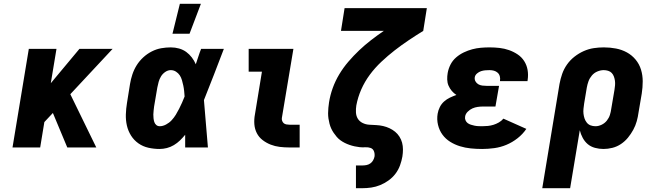

<svg xmlns="http://www.w3.org/2000/svg" viewBox="-20 -778 3490 1013"><path d="M335 0 259 -182 214 -134 192 0H46L132 -520H278L248 -339L399 -520H574L351 -281L488 0Z M822 8Q792 8 763 1.5Q734 -5 710.5 -21.5Q687 -38 671.5 -62.5Q656 -87 649.5 -115.5Q643 -144 644 -174.5Q645 -205 650 -235L666 -335Q670 -360 678.5 -385.5Q687 -411 701 -433.5Q715 -456 735.5 -475Q756 -494 780.5 -506.5Q805 -519 830.5 -523.5Q856 -528 881 -528Q904 -528 925 -522Q946 -516 962.5 -504Q979 -492 992 -475Q1005 -458 1013 -439Q1020 -459 1026.5 -479.5Q1033 -500 1041 -520H1161Q1135 -452 1109 -384.5Q1083 -317 1056 -250Q1062 -187 1066.5 -124.5Q1071 -62 1077 0H957Q957 -17 957 -33.5Q957 -50 957 -67Q944 -51 929.5 -37Q915 -23 897.5 -12.5Q880 -2 860.5 3Q841 8 822 8ZM823 -112Q839 -112 856 -121Q873 -130 885.5 -143.5Q898 -157 907.5 -172.5Q917 -188 925 -204Q933 -220 940.5 -236.5Q948 -253 954 -269Q953 -284 951.5 -298.5Q950 -313 947 -327Q944 -341 940 -355Q936 -369 928.5 -380.5Q921 -392 908.5 -400Q896 -408 881 -408Q866 -408 852 -398.5Q838 -389 829.5 -375Q821 -361 817 -346Q813 -331 810 -316L793 -216Q792 -205 790.5 -194.5Q789 -184 789 -174Q789 -164 790 -154Q791 -144 794 -134.5Q797 -125 804.5 -118.5Q812 -112 823 -112ZM890 -600 929 -758H1040L980 -600Z M1507 0Q1481 0 1456 -3Q1431 -6 1408 -15Q1385 -24 1365.5 -39Q1346 -54 1335 -75.5Q1324 -97 1322 -122.5Q1320 -148 1325 -174L1362 -400H1292V-520H1528L1467 -155Q1466 -147 1469 -139.5Q1472 -132 1477.5 -127.5Q1483 -123 1491.5 -121.5Q1500 -120 1508 -120H1561V0Z M1858 215V95H1891Q1902 95 1913 93Q1924 91 1933.5 84.5Q1943 78 1948.5 68Q1954 58 1956 48Q1958 33 1953 20Q1948 7 1935 2.5Q1922 -2 1907 -1Q1892 0 1878 -1.5Q1864 -3 1850.5 -6Q1837 -9 1824 -13.5Q1811 -18 1799 -24Q1787 -30 1776 -38Q1765 -46 1756.5 -56Q1748 -66 1740.5 -77Q1733 -88 1727.5 -100Q1722 -112 1718.5 -125.5Q1715 -139 1713 -152.5Q1711 -166 1711 -180.5Q1711 -195 1712.5 -209.5Q1714 -224 1716 -238Q1722 -276 1735.5 -313.5Q1749 -351 1770 -386Q1791 -421 1818 -452.5Q1845 -484 1875 -512.5Q1905 -541 1938 -566.5Q1971 -592 2005 -615H1779L1798 -735H2232L2213 -615Q2174 -591 2136 -565.5Q2098 -540 2062 -512Q2026 -484 1992 -452Q1958 -420 1931 -383.5Q1904 -347 1886 -306Q1868 -265 1860 -222Q1857 -204 1858 -185Q1859 -166 1868 -151.5Q1877 -137 1893.5 -129Q1910 -121 1928 -120Q1946 -119 1965 -118Q1984 -117 2001.5 -113Q2019 -109 2035 -101.5Q2051 -94 2064.5 -83Q2078 -72 2087.5 -57Q2097 -42 2101.5 -25Q2106 -8 2106 10.5Q2106 29 2103 48Q2099 71 2090.5 94.5Q2082 118 2066.5 138.5Q2051 159 2030 174Q2009 189 1986 198.5Q1963 208 1939 211.5Q1915 215 1891 215Z M2524 8Q2493 8 2463.5 5Q2434 2 2406.5 -6.5Q2379 -15 2355 -30Q2331 -45 2314.5 -67.5Q2298 -90 2291 -119Q2284 -148 2289 -178Q2292 -196 2300.5 -213Q2309 -230 2323 -242.5Q2337 -255 2354 -263Q2371 -271 2388 -277Q2374 -286 2363.5 -298.5Q2353 -311 2346.5 -326Q2340 -341 2339.5 -358.5Q2339 -376 2342 -393Q2346 -416 2357 -437.5Q2368 -459 2386.5 -475Q2405 -491 2427 -501.5Q2449 -512 2471.5 -518Q2494 -524 2517 -526Q2540 -528 2563 -528Q2590 -528 2616 -525Q2642 -522 2666 -513.5Q2690 -505 2711 -491Q2732 -477 2745.5 -456Q2759 -435 2763.5 -409.5Q2768 -384 2764 -357L2763 -350H2618V-353Q2620 -364 2617 -375.5Q2614 -387 2605.5 -394.5Q2597 -402 2586 -405Q2575 -408 2563 -408Q2551 -408 2540 -407Q2529 -406 2518 -402.5Q2507 -399 2497 -390.5Q2487 -382 2485 -371Q2483 -359 2488.5 -349Q2494 -339 2503.5 -333.5Q2513 -328 2524.5 -326.5Q2536 -325 2548 -325H2613L2594 -216H2529Q2515 -216 2500.5 -214Q2486 -212 2472.5 -206Q2459 -200 2447.5 -188.5Q2436 -177 2434 -163Q2432 -153 2436 -143.5Q2440 -134 2447.5 -128.5Q2455 -123 2464.5 -120Q2474 -117 2483.5 -115Q2493 -113 2503.5 -112.5Q2514 -112 2524 -112Q2539 -112 2554 -113.5Q2569 -115 2583.5 -119.5Q2598 -124 2612 -132Q2626 -140 2636 -152L2757 -98Q2738 -70 2710.5 -48.5Q2683 -27 2652 -14Q2621 -1 2588 3.5Q2555 8 2524 8Z M2841 215 2932 -335Q2937 -362 2946 -388Q2955 -414 2971.5 -437.5Q2988 -461 3011 -479Q3034 -497 3060 -508.5Q3086 -520 3112.5 -524Q3139 -528 3166 -528Q3199 -528 3230 -522Q3261 -516 3287.5 -501.5Q3314 -487 3333.5 -463.5Q3353 -440 3362 -410.5Q3371 -381 3371 -349Q3371 -317 3366 -285L3349 -185Q3346 -162 3339.5 -138.5Q3333 -115 3321 -93Q3309 -71 3293 -51.5Q3277 -32 3256 -18Q3235 -4 3211 2Q3187 8 3164 8Q3141 8 3119 2Q3097 -4 3081 -17.5Q3065 -31 3054.5 -50.5Q3044 -70 3039 -91L2988 215ZM3122 -112Q3138 -112 3154.5 -120Q3171 -128 3182 -142Q3193 -156 3198 -172Q3203 -188 3205 -204L3222 -304Q3224 -316 3225 -328Q3226 -340 3224.5 -351.5Q3223 -363 3219 -374Q3215 -385 3207.5 -393Q3200 -401 3188.5 -404.5Q3177 -408 3165 -408Q3149 -408 3132 -401Q3115 -394 3103 -380Q3091 -366 3085 -349.5Q3079 -333 3076 -316L3062 -232Q3060 -218 3058.5 -204.5Q3057 -191 3058.5 -178Q3060 -165 3064 -153Q3068 -141 3076 -131Q3084 -121 3096 -116.5Q3108 -112 3122 -112Z"/></svg>

Font: Iosevka Etoile Heavy
Style: Italic
Weight: 900
Italic angle: -9°
Designer: Belleve Invis
Foundry: Belleve Invis
Version: Version 22.1.2; ttfautohint (v1.8.4)